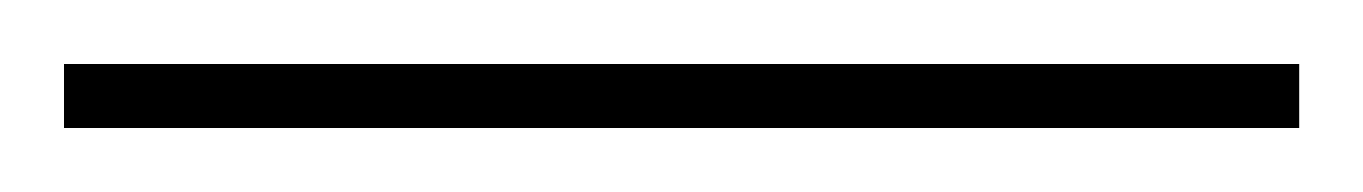

<svg xmlns="http://www.w3.org/2000/svg" viewBox="-25 -820 426 60"><path d="M-5 -780H381V-800H-5Z"/></svg>

Font: Noto Serif Display ExtraCondensed ExtraBold
Style: Regular
Weight: 800
Width: 2
Designer: Monotype Design Team
Foundry: Monotype Imaging Inc.
Version: Version 2.009